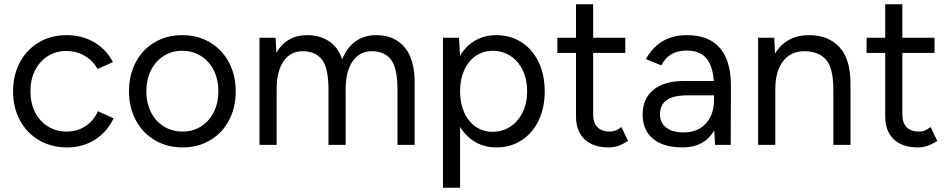

<svg xmlns="http://www.w3.org/2000/svg" viewBox="-20 -676 4424 896"><path d="M41 -250Q41 -326 73 -385.5Q105 -445 161.5 -478.5Q218 -512 291 -512Q363 -512 420 -478.5Q477 -445 507 -386L435 -354Q414 -393 375.5 -415.5Q337 -438 289 -438Q241 -438 203 -414Q165 -390 143.5 -347.5Q122 -305 122 -250Q122 -195 143.5 -152.5Q165 -110 203.5 -86Q242 -62 291 -62Q340 -62 378.5 -87Q417 -112 437 -157L510 -124Q480 -60 423 -24Q366 12 293 12Q220 12 162.5 -21.5Q105 -55 73 -114.5Q41 -174 41 -250Z M582 -250Q582 -326 613.5 -385.5Q645 -445 701.5 -478.5Q758 -512 830 -512Q903 -512 959.5 -478.5Q1016 -445 1048 -385.5Q1080 -326 1080 -250Q1080 -174 1048.5 -114.5Q1017 -55 960.5 -21.5Q904 12 832 12Q760 12 703 -21.5Q646 -55 614 -114.5Q582 -174 582 -250ZM832 -62Q880 -62 918 -86Q956 -110 977.5 -152.5Q999 -195 999 -250Q999 -305 977.5 -348Q956 -391 917.5 -415Q879 -439 830 -439Q782 -439 744 -415Q706 -391 684.5 -348Q663 -305 663 -250Q663 -195 684.5 -152.5Q706 -110 744.5 -86Q783 -62 832 -62Z M1191 -500H1266L1270 -430Q1293 -470 1329 -491Q1365 -512 1413 -512Q1473 -512 1515.5 -483.5Q1558 -455 1577 -399Q1598 -453 1638.5 -482.5Q1679 -512 1735 -512Q1821 -512 1868.5 -455Q1916 -398 1915 -286V0H1835V-256Q1835 -360 1804 -398.5Q1773 -437 1716 -437Q1658 -437 1625.5 -390Q1593 -343 1593 -259V0H1513V-256Q1513 -360 1482 -398.5Q1451 -437 1393 -437Q1335 -437 1303 -390Q1271 -343 1271 -259V0H1191Z M2047 -500H2122L2127 -416Q2154 -462 2197.5 -487Q2241 -512 2296 -512Q2362 -512 2413.5 -479Q2465 -446 2493.5 -386.5Q2522 -327 2522 -250Q2522 -173 2493.5 -113.5Q2465 -54 2413.5 -21Q2362 12 2296 12Q2242 12 2198.5 -13Q2155 -38 2127 -84V200H2047ZM2278 -61Q2325 -61 2361.5 -85Q2398 -109 2419 -152Q2440 -195 2440 -250Q2440 -305 2419.5 -348Q2399 -391 2362 -415Q2325 -439 2279 -439Q2235 -439 2200 -415Q2165 -391 2146 -348Q2127 -305 2127 -250Q2127 -195 2146 -152Q2165 -109 2199.5 -85Q2234 -61 2278 -61Z M2668 -133V-429H2581V-500H2668V-656H2748V-500H2898V-429H2748V-141Q2748 -103 2768 -82.5Q2788 -62 2826 -62Q2839 -62 2850.5 -66Q2862 -70 2880 -83L2911 -18Q2885 -2 2864 5Q2843 12 2821 12Q2748 12 2708 -26Q2668 -64 2668 -133Z M3313 -67Q3266 12 3166 12Q3077 12 3028 -28Q2979 -68 2979 -141Q2979 -216 3029.5 -257Q3080 -298 3171 -298H3311Q3306 -370 3275.5 -405Q3245 -440 3185 -440Q3143 -440 3114 -423.5Q3085 -407 3066 -371L2994 -400Q3056 -512 3185 -512Q3289 -512 3340.5 -451Q3392 -390 3391 -271L3390 0H3317ZM3170 -58Q3235 -58 3273.5 -99Q3312 -140 3312 -211V-231H3189Q3121 -231 3090.5 -208.5Q3060 -186 3060 -142Q3060 -103 3089 -80.5Q3118 -58 3170 -58Z M3518 -500H3593L3597 -426Q3622 -468 3662 -490Q3702 -512 3755 -512Q3846 -512 3898 -455.5Q3950 -399 3949 -280V0H3869V-256Q3869 -360 3834 -398.5Q3799 -437 3734 -437Q3670 -437 3634 -390Q3598 -343 3598 -259V0H3518Z M4111 -133V-429H4024V-500H4111V-656H4191V-500H4341V-429H4191V-141Q4191 -103 4211 -82.5Q4231 -62 4269 -62Q4282 -62 4293.5 -66Q4305 -70 4323 -83L4354 -18Q4328 -2 4307 5Q4286 12 4264 12Q4191 12 4151 -26Q4111 -64 4111 -133Z"/></svg>

Font: Oak Sans
Style: Regular
Weight: 400
Designer: Erik Kennedy, Walven
Foundry: Erik Kennedy, Walven
Version: Version 1.000